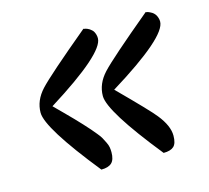

<svg xmlns="http://www.w3.org/2000/svg" viewBox="-82 -644 780 715"><g transform="rotate(-15 308.0 -287.0)"><path d="M465 -25Q301 -229 301 -288Q301 -335 337.5 -374.5Q374 -414 536 -549L538 -548Q541 -548 544 -547Q547 -546 551 -544Q555 -542 558.5 -540Q562 -538 566 -534Q570 -530 572.5 -525.5Q575 -521 577 -514.5Q579 -508 579 -501Q579 -442 348 -300Q459 -189 480 -162Q517 -116 517 -78Q517 -48 504.5 -36.5Q492 -25 465 -25ZM225 -25Q61 -229 61 -288Q61 -335 97.5 -374.5Q134 -414 296 -549L298 -548Q301 -548 304 -547Q307 -546 311 -544.5Q315 -543 318.5 -540.5Q322 -538 326 -534.5Q330 -531 332.5 -526.5Q335 -522 337 -515.5Q339 -509 339 -501Q339 -443 110 -300Q123 -287 145 -265Q167 -243 176.5 -233Q186 -223 202.5 -205.5Q219 -188 226 -179.5Q233 -171 244 -158Q255 -145 259.5 -136.5Q264 -128 269.5 -117Q275 -106 276.5 -97Q278 -88 278 -78Q278 -49 265 -37Q252 -25 225 -25Z"/></g></svg>

Font: Lemonada Light
Style: Regular
Weight: 300
Designer: Mohamed Gaber (Arabic), Eduardo Tunni (Latin)
Foundry: Kief Type Foundry
Version: Version 4.004